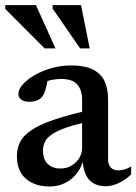

<svg xmlns="http://www.w3.org/2000/svg" viewBox="-24 -700 520 732"><path d="M321 -281 323 -238Q266 -226.5 230 -214Q194 -201.5 174.2 -188Q154.5 -174.5 147.2 -159.2Q140 -144 140 -125Q140 -91.5 158.5 -74.5Q177 -57.5 206.5 -57.5Q229.5 -57.5 248.2 -68.5Q267 -79.5 278 -97.2Q289 -115 289 -136.5V-319.5Q289 -357 270.5 -378Q252 -399 208 -399Q190.5 -399 171.5 -395Q152.5 -391 135 -383.5L160 -412Q157.5 -393 154.2 -377.5Q151 -362 147 -350.8Q143 -339.5 137.5 -332Q129.5 -321.5 116.2 -316.8Q103 -312 87.5 -312Q68 -312 57 -320.2Q46 -328.5 46 -341.5Q46 -359 62.8 -378Q79.5 -397 108 -413.5Q136.5 -430 172.5 -440.2Q208.5 -450.5 247.5 -450.5Q299 -450.5 330 -435Q361 -419.5 374.5 -390.8Q388 -362 388 -321.5V-95.5Q388 -80.5 392.5 -70.5Q397 -60.5 405.8 -55.5Q414.5 -50.5 427.5 -50.5Q438.5 -50.5 451 -54.2Q463.5 -58 476 -65V-35Q453 -13 427.2 -1.5Q401.5 10 378.5 10Q350.5 10 331 -2Q311.5 -14 301.8 -37.2Q292 -60.5 291 -92.5L295 -96Q287.5 -63 268.8 -39Q250 -15 223.5 -2Q197 11 165 11Q109 11 74.8 -18.5Q40.5 -48 40.5 -104.5Q40.5 -134 52.2 -158Q64 -182 94.5 -203Q125 -224 180 -243Q235 -262 321 -281ZM187.5 -515.5H146L-4 -666V-680.5H113ZM318 -515.5H281.5L176.5 -667.5V-680.5H285Z"/></svg>

Font: Newsreader 16pt 16pt Medium
Style: Regular
Weight: 500
Version: Version 1.003